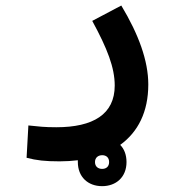

<svg xmlns="http://www.w3.org/2000/svg" viewBox="-20 -339 626 684"><path d="M192.4 235.8C214.8 235.8 236.8 234.4 257.3 231.9C257.3 233.9 257.3 236.3 257.3 238.3C257.3 291 293 324.2 343.8 324.2C393.1 324.2 430.7 292.5 430.7 238.3C430.7 212.4 422.4 191.4 408.2 177.2C471.7 131.3 508.3 59.6 508.3 -38.1C508.3 -122.1 474.1 -216.3 412.1 -319.3L308.6 -264.6C362.3 -166 388.7 -98.1 388.7 -34.2C388.7 68.4 311.5 114.3 180.7 114.3C138.7 114.3 118.2 111.8 81.1 107.9L74.7 223.1C110.8 232.4 140.1 235.8 192.4 235.8ZM343.8 262.7C330.1 262.7 318.4 254.9 318.4 238.3C318.4 223.1 329.1 213.9 344.2 213.9C358.9 213.9 368.7 222.7 368.7 238.3C368.7 253.9 358.9 262.7 343.8 262.7Z"/></svg>

Font: Cascadia Code NF SemiBold
Style: Regular
Weight: 600
Monospace: yes
Designer: Aaron Bell
Foundry: Saja Typeworks
Version: Version 2404.023